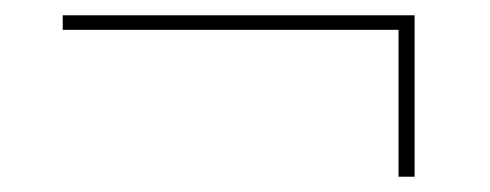

<svg xmlns="http://www.w3.org/2000/svg" viewBox="-20 -335 640 251"><path d="M522 -104V-315H62V-296H501V-104Z"/></svg>

Font: IBM Plex Devanagari Thin
Style: Regular
Weight: 100
Designer: Mike Abbink, Paul van der Laan, Pieter van Rosmalen, Erin McLaughlin
Foundry: Bold Monday
Version: Version 1.0